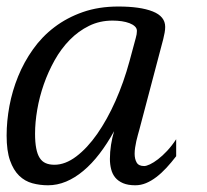

<svg xmlns="http://www.w3.org/2000/svg" viewBox="-20 -549 624 580"><path d="M85.9 -145Q85.9 -119.1 89.4 -101.1Q92.8 -83 99.9 -72Q106.9 -61 117.9 -56.2Q128.9 -51.3 144.5 -51.3Q177.2 -51.3 210.4 -76.4Q243.7 -101.6 273.7 -144.5Q303.7 -187.5 328.9 -244.1Q354 -300.8 371.1 -363.8L390.1 -434.1Q393.6 -445.8 393.6 -455.6Q393.6 -463.4 387.5 -469.2Q381.3 -475.1 371.1 -479Q360.8 -482.9 347.7 -484.9Q334.5 -486.8 319.8 -486.8Q281.2 -486.8 249 -470.9Q216.8 -455.1 190.7 -428.5Q164.6 -401.9 145 -366.9Q125.5 -332 112.3 -294.2Q99.1 -256.3 92.5 -217.8Q85.9 -179.2 85.9 -145ZM0 -139.6Q0 -183.1 8.5 -229Q17.1 -274.9 34.7 -318.1Q52.2 -361.3 79.6 -399.9Q106.9 -438.5 144.5 -467Q182.1 -495.6 230.2 -512.5Q278.3 -529.3 337.4 -529.3Q403.8 -529.3 441.4 -514.4Q479 -499.5 479 -467.8Q479 -459.5 477.3 -450.2Q475.6 -440.9 473.1 -430.7L400.9 -157.2Q398.9 -150.4 396.5 -141.4Q394 -132.3 391.8 -122.8Q389.6 -113.3 388.2 -103.3Q386.7 -93.3 386.7 -84.5Q386.7 -68.8 392.8 -58.1Q398.9 -47.4 415.5 -47.4Q421.9 -47.4 432.9 -52.5Q443.8 -57.6 457.3 -67.9Q470.7 -78.1 484.9 -93.3Q499 -108.4 512.2 -128.4V-77.1Q497.6 -58.1 482.7 -42Q467.8 -25.9 452.4 -14.2Q437 -2.4 421.1 4.2Q405.3 10.7 388.7 10.7Q366.7 10.7 351.8 4.4Q336.9 -2 328.1 -12.7Q319.3 -23.4 315.7 -38.1Q312 -52.7 312 -68.8Q312 -89.8 315.4 -111.6Q318.8 -133.3 324.7 -152.8Q303.7 -114.7 280.5 -84.5Q257.3 -54.2 231.9 -33Q206.5 -11.7 179.7 -0.5Q152.8 10.7 125 10.7Q100.6 10.7 77.9 4.6Q55.2 -1.5 37.8 -18.3Q20.5 -35.2 10.3 -64.2Q0 -93.3 0 -139.6Z"/></svg>

Font: Arian Grqi
Style: Italic
Weight: 400
Italic angle: -15°
Designer: Ruben Hakobyan (Tarumian)
Foundry: Ruben Hakobyan (Tarumian)
Version: Version 1.002